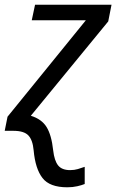

<svg xmlns="http://www.w3.org/2000/svg" viewBox="-35 -556 494 816"><path d="M251 240Q176 240 145.5 200.5Q115 161 108 83Q104 39 85.5 19.5Q67 0 22 0H-15L-3 -60L330 -470H100L114 -536H439L425 -465L96 -64Q142 -50 163 -16Q184 18 191 83Q196 127 212 147Q228 167 263 167Q281 167 296 162.5Q311 158 325 153V226Q313 231 293.5 235.5Q274 240 251 240Z"/></svg>

Font: Noto IKEA Latin
Style: Italic
Weight: 400
Italic angle: -12°
Designer: Monotype Design Team
Foundry: Monotype Imaging Inc.
Version: Version 1.0